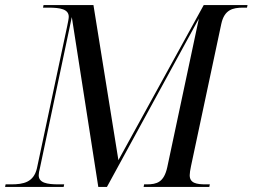

<svg xmlns="http://www.w3.org/2000/svg" viewBox="-42 -734 992 754"><path d="M-22 0H208L210 -10H188C142 -10 110 -16 110 -46C110 -52 112 -65 115 -75L240 -667L344 0H378L739 -661L615 -78C602 -18 574 -10 534 -10H524L522 0H780L782 -10H766C729 -10 703 -15 703 -46C703 -53 705 -68 708 -81L827 -640C839 -696 872 -704 913 -704H928L930 -714H758L423 -105L325 -714H129L127 -704H148C195 -704 228 -698 228 -668C228 -661 225 -647 222 -632L103 -73C90 -18 50 -10 2 -10H-20Z"/></svg>

Font: Noto Serif Display SemiCondensed
Style: Italic
Weight: 400
Width: 4
Italic angle: -12°
Designer: Monotype Design Team
Foundry: Monotype Imaging Inc.
Version: Version 2.009